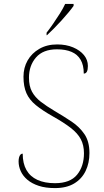

<svg xmlns="http://www.w3.org/2000/svg" viewBox="-20 -951 530 981"><path d="M261 10Q213 10 178 -1.5Q143 -13 120 -32.5Q97 -52 86 -76.5Q75 -101 75 -126Q75 -138 77.5 -147Q80 -156 84.5 -161Q89 -166 96 -166Q96 -116 115 -82.5Q134 -49 171 -32Q208 -15 261 -15Q338 -15 373.5 -58Q409 -101 409 -168Q409 -209 393 -239.5Q377 -270 341.5 -297.5Q306 -325 249 -357Q196 -387 163 -414Q130 -441 115 -475Q100 -509 100 -559Q100 -605 121 -642Q142 -679 181 -701.5Q220 -724 272 -724Q318 -724 353.5 -709Q389 -694 409 -669.5Q429 -645 429 -614Q429 -595 424 -585Q419 -575 408 -575Q408 -618 392 -645.5Q376 -673 345.5 -686Q315 -699 271 -699Q200 -699 164 -657.5Q128 -616 128 -554Q128 -511 143.5 -482.5Q159 -454 188 -431.5Q217 -409 259 -384Q305 -357 345.5 -330Q386 -303 411.5 -265.5Q437 -228 437 -169Q437 -118 417.5 -77.5Q398 -37 359 -13.5Q320 10 261 10ZM218 -784Q233 -803 251 -829Q269 -855 286 -882Q303 -909 313 -931H356V-921Q347 -908 330.5 -888Q314 -868 294 -846Q274 -824 254.5 -804.5Q235 -785 220 -771H218Z"/></svg>

Font: Noto Serif Thai Thin
Style: Regular
Weight: 250
Version: Version 2.001